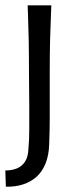

<svg xmlns="http://www.w3.org/2000/svg" viewBox="-37 -536 274 722"><path d="M-15 166 -17 105Q7 105 26 97.5Q45 90 57 72Q69 54 70 22Q73 -9 73 -48Q73 -87 73 -139Q73 -191 72 -260Q72 -328 71 -383.5Q70 -439 68.5 -474Q67 -509 67 -516H156Q156 -511 154.5 -478.5Q153 -446 151.5 -391.5Q150 -337 150 -264Q150 -220 150 -188.5Q150 -157 150 -133.5Q150 -110 150 -88.5Q150 -67 149.5 -45Q149 -23 148 5Q147 48 134 79.5Q121 111 99 130Q77 149 48 158Q19 167 -15 166Z"/></svg>

Font: Truculenta Medium
Style: Regular
Weight: 500
Version: Version 1.002